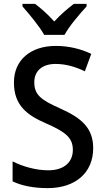

<svg xmlns="http://www.w3.org/2000/svg" viewBox="-20 -961 542 991"><path d="M208 -781H313C337 -826 392 -890 427 -928V-941H361C327 -915 295 -888 260 -850C228 -886 192 -918 161 -941H96V-928C131 -888 184 -825 208 -781ZM461 -196C461 -300 401 -352 291 -401C192 -445 157 -471 157 -537C157 -593 196 -631 267 -631C318 -631 368 -617 418 -593L451 -683C398 -708 337 -724 268 -724C138 -724 51 -651 52 -534C52 -419 118 -367 216 -325C318 -280 356 -251 356 -187C356 -126 313 -82 229 -82C165 -82 96 -102 45 -128V-25C92 -2 155 10 226 10C370 10 461 -70 461 -196Z"/></svg>

Font: Noto Sans SemiCondensed Medium
Style: Regular
Weight: 500
Width: 4
Designer: Monotype Design Team
Foundry: Monotype Imaging Inc.
Version: Version 2.013